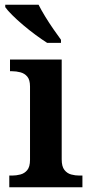

<svg xmlns="http://www.w3.org/2000/svg" viewBox="-20 -786 381 806"><path d="M19 0V-49H31Q48 -49 65.5 -53.5Q83 -58 94.5 -72Q106 -86 106 -115V-423Q106 -451 94.5 -464.5Q83 -478 65.5 -482.5Q48 -487 31 -487H22V-536H239V-117Q239 -87 250.5 -72.5Q262 -58 279 -53.5Q296 -49 313 -49H326V0ZM178 -606Q156 -620 129.5 -639.5Q103 -659 77 -681Q51 -703 31 -723Q11 -743 2 -756V-766H142Q153 -744 169.5 -717Q186 -690 204 -664Q222 -638 236 -619V-606Z"/></svg>

Font: Noto Naskh Arabic UI Semi
Style: Bold
Weight: 700
Designer: Monotype Design Team, David Williams, Mohamad Dakak and Nizar Qandah
Foundry: Monotype Imaging Inc.
Version: Version 2.014; ttfautohint (v1.8.4.7-5d5b)